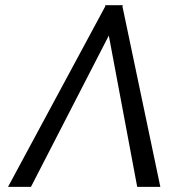

<svg xmlns="http://www.w3.org/2000/svg" viewBox="-20 -732 748 752"><path d="M517.4 0 406.2 -592.7 101.2 0H11.4L392.4 -707.4L392 -711.6H461.3L459.5 -707.4L608 0Z"/></svg>

Font: Inter Light  BETA
Style: Italic
Weight: 300
Italic angle: 9.39999°
Designer: Rasmus Andersson
Foundry: rsms
Version: Version 3.011;git-f93a4a705